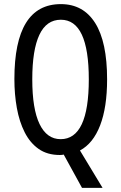

<svg xmlns="http://www.w3.org/2000/svg" viewBox="-20 -744 590 934"><path d="M501 -358Q501 -222 467 -134Q433 -46 369 -12L479 170H379L290 8Q282 10 271 10Q210 10 168 -19.5Q126 -49 100 -100.5Q74 -152 62 -218.5Q50 -285 50 -359Q50 -724 276 -724Q385 -724 443 -632Q501 -540 501 -358ZM137 -358Q137 -214 172.5 -140.5Q208 -67 275 -67Q412 -67 412 -358Q412 -648 276 -648Q206 -648 171.5 -574.5Q137 -501 137 -358Z"/></svg>

Font: Noto Sans Thai ExtCond
Style: Regular
Weight: 400
Width: 2
Designer: Monotype Design Team
Foundry: Monotype Imaging Inc.
Version: Version 2.002; ttfautohint (v1.8.4.7-5d5b)